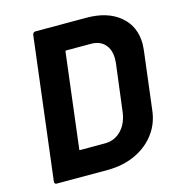

<svg xmlns="http://www.w3.org/2000/svg" viewBox="-105 -791 813 881"><g transform="rotate(-15 301.5 -350.0)"><path d="M142 -700H384Q485 -700 544 -650.5Q603 -601 603 -517Q603 -508 601 -488L567 -212Q560 -149 523.5 -101Q487 -53 428.5 -26.5Q370 0 298 0H56Q51 0 48 -3.5Q45 -7 46 -12L129 -688Q130 -693 133.5 -696.5Q137 -700 142 -700ZM433 -235 462 -465Q463 -472 463 -484Q463 -528 439.5 -553.5Q416 -579 374 -579H257Q252 -579 252 -574L197 -126Q195 -121 201 -121H318Q363 -121 394 -152Q425 -183 433 -235Z"/></g></svg>

Font: Barlow
Style: Bold Italic
Weight: 700
Italic angle: -7°
Designer: Jeremy Tribby
Foundry: Tribby Type
Version: Version 1.422